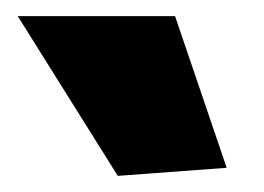

<svg xmlns="http://www.w3.org/2000/svg" viewBox="-20 -828 327 238"><path d="M126 -610 2 -808H197L261 -620Z"/></svg>

Font: Encode Sans Compressed
Style: Black
Weight: 900
Designer: Pablo Impallari, Andres Torresi
Foundry: Pablo Impallari, Andres Torresi
Version: Version 1.000; ttfautohint (v1.00) -l 8 -r 50 -G 200 -x 14 -